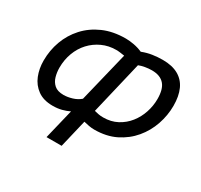

<svg xmlns="http://www.w3.org/2000/svg" viewBox="-150 -724 1150 1101"><g transform="rotate(30 425.5 -173.5)"><path d="M276 185 324 -13Q302 -2 275 5Q248 12 216 12Q155 12 116.5 -16Q78 -44 60 -89Q42 -134 42 -187Q42 -255 64.5 -316.5Q87 -378 131 -426.5Q175 -475 239.5 -503.5Q304 -532 388 -532Q413 -532 442.5 -526.5Q472 -521 499 -509Q532 -522 565.5 -527Q599 -532 633 -532Q695 -532 736 -509Q777 -486 797 -442Q817 -398 817 -334Q817 -271 796 -209.5Q775 -148 733.5 -98.5Q692 -49 631.5 -19Q571 11 491 11Q473 11 454.5 7.5Q436 4 420 0L376 185ZM239 -73Q265 -73 295 -82Q325 -91 347 -110L428 -442Q415 -444 400.5 -446Q386 -448 373 -448Q323 -448 280.5 -428.5Q238 -409 206.5 -375Q175 -341 158 -295Q141 -249 141 -197Q141 -167 149 -138.5Q157 -110 178 -91.5Q199 -73 239 -73ZM501 -75Q552 -75 592.5 -96.5Q633 -118 661 -153.5Q689 -189 703.5 -233Q718 -277 718 -322Q718 -354 711.5 -378Q705 -402 691.5 -417.5Q678 -433 657.5 -441Q637 -449 608 -449Q587 -449 564 -445Q541 -441 524 -434L441 -84Q457 -80 470 -77.5Q483 -75 501 -75Z"/></g></svg>

Font: Ubuntu Sans Medium
Style: Italic
Weight: 500
Italic angle: -13.5°
Designer: Dalton Maag Ltd
Foundry: Dalton Maag Ltd
Version: Version 1.006